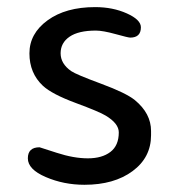

<svg xmlns="http://www.w3.org/2000/svg" viewBox="-20 -512 488 535"><path d="M245.1 -492.2Q294.4 -492.2 333.5 -474.6Q372.6 -457 372.6 -436Q372.6 -407.2 342.8 -407.2Q337.4 -407.2 302 -417Q266.6 -426.8 247.1 -426.8Q198.7 -426.8 173.8 -409.7Q148.9 -392.6 148.9 -363.5Q148.9 -334.5 178.2 -314Q191.4 -304.7 261.5 -278.8Q331.5 -252.9 356 -232.9Q400.9 -195.8 400.9 -147V-135.3Q400.9 -73.2 349.4 -35.2Q297.9 2.9 215.3 2.9Q157.7 2.9 107.7 -18.6Q57.6 -40 57.6 -70.8Q57.6 -101.6 90.3 -101.6Q90.8 -101.6 138.2 -86.2Q185.5 -70.8 224.9 -70.8Q264.2 -70.8 287.6 -88.6Q311 -106.4 311 -143.1Q311 -168 274.4 -189.9Q256.8 -200.7 190.9 -225.1Q125 -249.5 99.6 -272.9Q62 -308.1 62 -363.3Q62 -418.5 112.5 -455.3Q163.1 -492.2 245.1 -492.2Z"/></svg>

Font: Averia Sans Libre Light
Style: Regular
Weight: 300
Version: Version 1.002